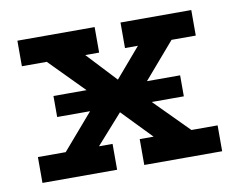

<svg xmlns="http://www.w3.org/2000/svg" viewBox="-57 -513 722 585"><g transform="rotate(-10 304.5 -220.0)"><path d="M109 -255H275L350 -250H500V-185H337L266 -190H109ZM30 0V-80H116L241 -225L107 -361H30V-440H269V-361H226L311 -270L389 -361H349V-440H568V-361H493L369 -217L505 -80H586V0H345V-80H388L300 -171L219 -80H261V0Z"/></g></svg>

Font: Podkova SemiBold
Style: Regular
Weight: 600
Designer: Ilya Yudin
Foundry: Cyreal (www.cyreal.org)
Version: Version 2.103